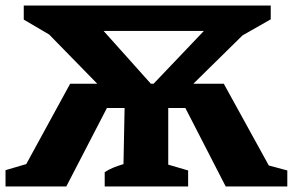

<svg xmlns="http://www.w3.org/2000/svg" viewBox="-27 -675 1060 695"><path d="M-7 0V-59L68 -81L227 -372H325L151 -550L59 -604V-655H953V-605L851 -547L673 -372H783L946 -76L1013 -58V0H790L644 -284H582V-79L654 -58V0H352V-52Q368 -62 384 -68.5Q400 -75 420 -81L424 -284H360L213 0ZM348 -563 519 -372H529L711 -563Z"/></svg>

Font: Piazzolla
Style: Bold
Weight: 700
Designer: Juan Pablo del Peral
Foundry: Huerta Tipografica
Version: Version 1.330